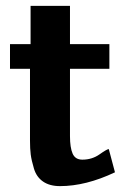

<svg xmlns="http://www.w3.org/2000/svg" viewBox="-20 -622 441 653"><path d="M14 -388V-472H84V-602H218V-472H352V-388H218V-159Q218 -120 227 -99.5Q236 -79 260 -79Q293 -79 318.5 -97Q344 -115 350 -115L371 -36Q272 11 184 11Q149 11 126.5 -4.5Q104 -20 95.5 -48.5Q87 -77 84.5 -96.5Q82 -116 82 -144V-388Z"/></svg>

Font: Coval
Style: Heavy
Weight: 900
Foundry: Context Ltd
Version: Version 001.000